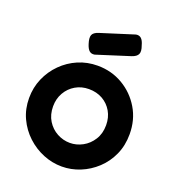

<svg xmlns="http://www.w3.org/2000/svg" viewBox="-130 -791 818 907"><g transform="rotate(20 279.5 -337.5)"><path d="M282 16Q234 16 188.5 -2.5Q143 -21 106.5 -55Q70 -89 48.5 -135Q27 -181 27 -236Q27 -289 47 -335Q67 -381 102 -416Q137 -451 182.5 -470.5Q228 -490 280 -490Q350 -490 407 -456.5Q464 -423 498 -366Q532 -309 532 -237Q532 -180 511 -133.5Q490 -87 454 -53.5Q418 -20 373.5 -2Q329 16 282 16ZM280 -102Q313 -102 343.5 -118.5Q374 -135 393.5 -166Q413 -197 413 -239Q413 -278 395.5 -308Q378 -338 348 -355Q318 -372 279 -372Q242 -372 212 -354.5Q182 -337 164.5 -306.5Q147 -276 147 -238Q147 -196 166 -165.5Q185 -135 215.5 -118.5Q246 -102 280 -102ZM248 -534Q232 -531 221.5 -540Q211 -549 204 -572Q195 -600 200.5 -614.5Q206 -629 231 -637L399 -690Q415 -693 425.5 -683.5Q436 -674 442 -651Q452 -624 445.5 -609.5Q439 -595 415 -587Z"/></g></svg>

Font: Fredoka Light Medium
Style: Regular
Weight: 500
Version: Version 2.001